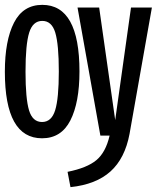

<svg xmlns="http://www.w3.org/2000/svg" viewBox="-20 -558 645 790"><path d="M0 -263Q0 -391 37.5 -464.5Q75 -538 154 -538Q307 -538 307 -264Q307 -136 269.5 -62.5Q232 11 153 11Q0 11 0 -263ZM258 149Q338 133 376.5 101Q415 69 431 0H393L299 -527H388L454 -64L519 -527H605L513 -7Q494 94 434.5 147.5Q375 201 270 212ZM222 -264Q222 -375 207.5 -423.5Q193 -472 154 -472Q115 -472 100 -423.5Q85 -375 85 -263Q85 -152 99.5 -104Q114 -56 153 -56Q192 -56 207 -104.5Q222 -153 222 -264Z"/></svg>

Font: Fira Mono
Style: Regular
Weight: 400
Designer: Carrois Corporate & Edenspiekermann AG
Foundry: Carrois Corporate GbR & Edenspiekermann AG
Version: Version 3.206